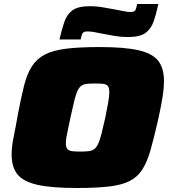

<svg xmlns="http://www.w3.org/2000/svg" viewBox="-20 -931 847 959"><path d="M363 8Q237 8 166.5 -8Q96 -24 67 -60.5Q38 -97 38 -160Q38 -198 48 -246.5Q58 -295 69 -358Q85 -443 100 -502.5Q115 -562 139.5 -600Q164 -638 205 -659Q246 -680 312 -688Q378 -696 478 -696Q602 -696 672 -680Q742 -664 770.5 -627Q799 -590 799 -527Q799 -489 791 -440.5Q783 -392 769 -330Q749 -242 732 -182Q715 -122 691 -84.5Q667 -47 628 -27Q589 -7 525 0.5Q461 8 363 8ZM381 -174Q406 -174 423 -176Q440 -178 451 -186.5Q462 -195 470.5 -213Q479 -231 487 -263Q495 -295 506 -344Q515 -388 520.5 -419.5Q526 -451 526 -470Q526 -492 519 -501Q512 -510 496.5 -512Q481 -514 455 -514Q429 -514 412.5 -512Q396 -510 385 -501.5Q374 -493 366 -475Q358 -457 350.5 -425.5Q343 -394 332 -344Q326 -314 320.5 -289.5Q315 -265 312 -247Q309 -229 309 -215Q309 -196 316.5 -187Q324 -178 340 -176Q356 -174 381 -174ZM277 -734Q289 -785 301.5 -822Q314 -859 342 -879.5Q370 -900 428 -900Q462 -900 496 -894Q530 -888 558 -883Q581 -879 599.5 -875Q618 -871 631 -871Q651 -871 656 -880Q661 -889 665 -911H771Q760 -860 747 -823Q734 -786 706 -766Q678 -746 620 -746Q586 -746 552.5 -751.5Q519 -757 490 -763Q468 -768 449 -771Q430 -774 417 -774Q398 -774 392.5 -765Q387 -756 383 -734Z"/></svg>

Font: Saira Expanded Black
Style: Italic
Weight: 900
Width: 7
Italic angle: -12°
Designer: Hector Gatti with collaboration of the Omnibus-Type team
Foundry: Omnibus-Type
Version: Version 1.101